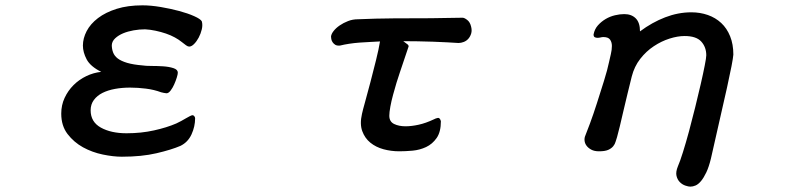

<svg xmlns="http://www.w3.org/2000/svg" viewBox="-20 -528 3040 727"><path d="M744.1 -447.3Q748 -433.6 744.1 -417Q740.2 -400.4 732.4 -385.7Q724.6 -371.1 714.8 -361.3Q705.1 -351.6 696.3 -351.6Q691.4 -351.6 684.6 -356.4Q677.7 -361.3 668 -369.1Q657.2 -377.9 642.1 -386.2Q627 -394.5 608.4 -400.9Q589.8 -407.2 569.3 -411.6Q548.8 -416 529.3 -417Q507.8 -417 485.8 -413.1Q463.9 -409.2 446.3 -401.9Q428.7 -394.5 416.5 -383.3Q404.3 -372.1 403.3 -357.4Q403.3 -342.8 408.2 -329.6Q413.1 -316.4 425.8 -306.6Q438.5 -296.9 461.4 -290Q484.4 -283.2 519.5 -280.3Q531.2 -278.3 553.2 -278.3Q575.2 -278.3 597.7 -276.9Q620.1 -275.4 636.7 -270Q653.3 -264.6 653.3 -252.9Q653.3 -247.1 649.4 -234.4Q645.5 -221.7 639.6 -208.5Q633.8 -195.3 626 -185.1Q618.2 -174.8 610.4 -174.8Q607.4 -174.8 600.1 -176.3Q592.8 -177.7 589.8 -178.7Q563.5 -188.5 532.7 -192.4Q502 -196.3 472.7 -196.3Q442.4 -196.3 415.5 -191.4Q388.7 -186.5 368.2 -176.3Q347.7 -166 335.4 -149.4Q323.2 -132.8 323.2 -110.4Q323.2 -66.4 361.8 -44.9Q400.4 -23.4 459 -23.4Q514.6 -23.4 563 -34.2Q611.3 -44.9 647.5 -60.5Q656.2 -64.5 666 -69.8Q675.8 -75.2 684.1 -80.1Q692.4 -85 699.2 -88.4Q706.1 -91.8 709 -91.8Q712.9 -91.8 715.8 -87.9Q718.8 -84 718.8 -80.1Q718.8 -48.8 705.1 -19Q691.4 10.7 663.1 24.4Q628.9 39.1 572.8 52.2Q516.6 65.4 441.4 65.4Q409.2 65.4 369.1 57.1Q329.1 48.8 294.4 29.8Q259.8 10.7 235.8 -20.5Q211.9 -51.8 211.9 -97.7Q211.9 -129.9 224.6 -157.2Q237.3 -184.6 258.3 -205.6Q279.3 -226.6 306.6 -239.7Q334 -252.9 363.3 -255.9Q322.3 -276.4 308.1 -303.2Q293.9 -330.1 293.9 -355.5Q293.9 -382.8 308.1 -410.2Q322.3 -437.5 351.1 -459.5Q379.9 -481.4 421.9 -494.6Q463.9 -507.8 519.5 -507.8Q550.8 -507.8 588.4 -501.5Q626 -495.1 658.7 -486.3Q691.4 -477.5 715.3 -466.8Q739.3 -456.1 744.1 -447.3Z M1267.6 -355.5Q1255.9 -354.5 1249.5 -358.4Q1243.2 -362.3 1239.3 -368.2Q1235.4 -374 1234.4 -380.4Q1233.4 -386.7 1233.4 -389.6Q1234.4 -399.4 1243.2 -410.6Q1252 -421.9 1266.1 -431.6Q1280.3 -441.4 1297.9 -448.2Q1315.4 -455.1 1335.9 -455.1Q1403.3 -458 1471.2 -458.5Q1539.1 -459 1611.3 -459Q1639.6 -459 1672.9 -460Q1706.1 -460.9 1731.4 -460.9Q1738.3 -460.9 1749 -452.6Q1759.8 -444.3 1763.7 -427.7Q1767.6 -413.1 1764.2 -401.4Q1760.7 -389.6 1753.4 -381.3Q1746.1 -373 1735.8 -369.1Q1725.6 -365.2 1715.8 -365.2Q1699.2 -366.2 1673.8 -367.7Q1648.4 -369.1 1619.6 -370.1Q1590.8 -371.1 1561 -371.6Q1531.2 -372.1 1506.8 -372.1Q1520.5 -362.3 1523.9 -359.4Q1527.3 -356.4 1527.3 -352.5L1494.1 -253.9Q1488.3 -237.3 1481.4 -214.8Q1474.6 -192.4 1468.3 -168.9Q1461.9 -145.5 1458 -124Q1454.1 -102.5 1454.1 -89.8Q1454.1 -67.4 1472.2 -58.6Q1490.2 -49.8 1515.6 -49.8Q1538.1 -49.8 1564.9 -55.7Q1591.8 -61.5 1623 -76.2Q1629.9 -80.1 1637.7 -81.5Q1645.5 -83 1649.4 -69.3Q1649.4 -28.3 1633.3 -5.4Q1617.2 17.6 1593.3 28.8Q1569.3 40 1542 42.5Q1514.6 44.9 1492.2 44.9Q1460.9 44.9 1432.1 37.1Q1403.3 29.3 1382.3 12.2Q1361.3 -4.9 1351.6 -31.7Q1341.8 -58.6 1350.6 -96.7Q1353.5 -110.4 1362.8 -143.6Q1372.1 -176.8 1382.8 -217.8Q1393.6 -258.8 1403.8 -300.3Q1414.1 -341.8 1418.9 -371.1Q1401.4 -370.1 1381.3 -369.1Q1361.3 -368.2 1341.3 -366.7Q1321.3 -365.2 1302.2 -362.3Q1283.2 -359.4 1267.6 -355.5Z M2572.3 -391.6Q2545.9 -391.6 2515.1 -381.8Q2484.4 -372.1 2455.6 -353Q2426.8 -334 2404.3 -305.2Q2381.8 -276.4 2372.1 -238.3Q2364.3 -207 2356 -172.9Q2347.7 -138.7 2340.3 -106.9Q2333 -75.2 2326.7 -48.8Q2320.3 -22.5 2316.4 -8.8Q2313.5 -1 2311 8.3Q2308.6 17.6 2301.8 25.9Q2294.9 34.2 2282.7 39.6Q2270.5 44.9 2248 44.9Q2230.5 44.9 2218.8 38.6Q2207 32.2 2200.7 23.4Q2194.3 14.6 2193.4 4.4Q2192.4 -5.9 2196.3 -14.6Q2201.2 -26.4 2213.9 -60.5Q2226.6 -94.7 2240.2 -137.2Q2253.9 -179.7 2267.1 -222.2Q2280.3 -264.6 2286.1 -293Q2289.1 -306.6 2293 -323.2Q2296.9 -339.8 2296.9 -354Q2296.9 -368.2 2290 -377.9Q2283.2 -387.7 2264.6 -387.7Q2259.8 -387.7 2253.9 -386.2Q2248 -384.8 2242.2 -384.8Q2236.3 -384.8 2231.9 -387.2Q2227.5 -389.6 2227.5 -397.5Q2231.4 -418 2244.1 -432.1Q2256.8 -446.3 2273.4 -456.1Q2290 -465.8 2308.6 -470.2Q2327.1 -474.6 2343.8 -474.6Q2371.1 -474.6 2387.2 -458.5Q2403.3 -442.4 2403.3 -409.2Q2449.2 -443.4 2498.5 -462.4Q2547.9 -481.4 2597.7 -481.4Q2630.9 -481.4 2660.2 -471.2Q2689.5 -460.9 2710.9 -440.9Q2732.4 -420.9 2744.6 -390.6Q2756.8 -360.4 2756.8 -321.3Q2754.9 -295.9 2732.9 -196.8Q2710.9 -97.7 2671.9 72.3Q2664.1 104.5 2654.3 125Q2644.5 145.5 2634.3 157.7Q2624 169.9 2613.8 174.3Q2603.5 178.7 2593.8 178.7Q2586.9 178.7 2575.2 174.8Q2563.5 170.9 2554.2 161.6Q2544.9 152.3 2541.5 137.7Q2538.1 123 2546.9 101.6Q2554.7 84 2565.9 48.3Q2577.1 12.7 2588.9 -30.8Q2600.6 -74.2 2612.3 -121.6Q2624 -168.9 2633.3 -209.5Q2642.6 -250 2648.4 -279.8Q2654.3 -309.6 2654.3 -318.4Q2654.3 -349.6 2635.3 -370.6Q2616.2 -391.6 2572.3 -391.6Z"/></svg>

Font: JasonHandwriting1
Style: Regular
Weight: 400
Version: Version 1.48.20